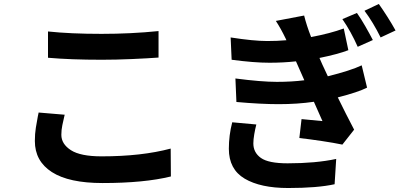

<svg xmlns="http://www.w3.org/2000/svg" viewBox="-20 -882 2040 964"><path d="M221 -592V-724Q334 -712 490 -712Q637 -712 776 -726V-593Q722 -589 642 -585.5Q562 -582 491 -582Q335 -582 221 -592ZM174 -317 305 -306Q305 -304 304 -303Q298 -277 293 -253.5Q288 -230 288 -205Q288 -159 336 -128Q384 -97 490 -97Q691 -97 837 -136L838 4Q704 37 495 37Q326 37 240.5 -18Q155 -73 155 -174Q155 -210 160 -241Q165 -272 170 -298Q172 -308 174 -317Z M1146 -268 1267 -257Q1261 -234 1256.5 -207.5Q1252 -181 1252 -162Q1252 -116 1290 -89Q1328 -62 1424 -62Q1565 -62 1668 -84L1660 43Q1574 62 1427 62Q1288 62 1208.5 15Q1129 -32 1129 -135Q1129 -203 1146 -268ZM1796 -554 1823 -442Q1778 -419 1676 -393Q1716 -311 1758 -231L1699 -156Q1656 -165 1595.5 -174Q1535 -183 1483 -189L1494 -284Q1556 -278 1599 -274L1556 -371Q1474 -359 1379 -359Q1289 -359 1167 -370L1162 -488Q1292 -471 1370 -471Q1444 -471 1508 -479L1485 -531L1466 -574Q1402 -567 1333 -567Q1255 -567 1143 -582L1138 -694Q1253 -676 1322 -676Q1372 -676 1418 -680L1415 -687Q1390 -739 1365 -777L1507 -804Q1519 -755 1542 -696Q1638 -714 1706 -739L1729 -630Q1677 -610 1584 -591L1598 -559Q1604 -546 1612 -529Q1619 -515 1626 -499Q1742 -528 1796 -554ZM1699 -786 1772 -817Q1792 -789 1814 -750.5Q1836 -712 1852 -681L1776 -647Q1742 -724 1699 -786ZM1810 -828 1882 -862Q1902 -834 1925.5 -797Q1949 -760 1966 -729L1891 -694Q1854 -769 1810 -828Z"/></svg>

Font: Source Han Sans CN Bold
Style: Bold
Weight: 700
Designer: Ryoko NISHIZUKA 西塚涼子 (kana & ideographs); Paul D. Hunt (Latin, Greek & Cyrillic); Wenlong ZHANG 张文龙 (bopomofo); Sandoll 
Foundry: Adobe Systems Incorporated
Version: Version 1.00;May 30, 2023;FontCreator 11.5.0.2422 32-bit